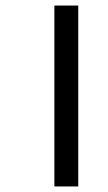

<svg xmlns="http://www.w3.org/2000/svg" viewBox="-20 -674 390 692"><path d="M176 -2V-654H262V-2Z"/></svg>

Font: Noto Sans Tamil UI
Style: Regular
Weight: 400
Designer: Jelle Bosma - Monotype Design Team
Foundry: Monotype Imaging Inc.
Version: Version 2.004; ttfautohint (v1.8.4.7-5d5b)